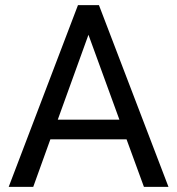

<svg xmlns="http://www.w3.org/2000/svg" viewBox="-20 -731 692 751"><path d="M110 0 177 -186H475L543 0H639L367 -711H285L14 0ZM206 -263 326 -595 447 -263Z"/></svg>

Font: Noto Sans KR Regular
Style: Regular
Weight: 400
Designer: Ryoko NISHIZUKA  (kana & ideographs); Paul D. Hunt (Latin, Greek & Cyrillic); Wenlong ZHANG  (bopomofo); Sandoll Communi
Foundry: Adobe Systems Incorporated
Version: Version 1.004;PS 1.004;hotconv 1.0.82;makeotf.lib2.5.63406